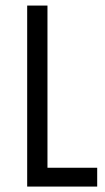

<svg xmlns="http://www.w3.org/2000/svg" viewBox="-20 -687 385 707"><path d="M154.8 -69.3H337.9V0H80.1V-666.5H154.8Z"/></svg>

Font: NMS Futura Pro Book
Style: Regular
Weight: 400
Designer: Blend3rman
Version: Version 0.1